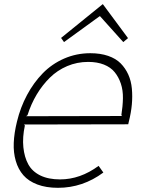

<svg xmlns="http://www.w3.org/2000/svg" viewBox="-20 -897 689 927"><path d="M106 -335.9 569.8 -336.9 565.9 -340.8Q572.8 -384.3 573.5 -422.6Q574.2 -460.9 563.5 -493.2Q552.7 -525.4 533.4 -548.8Q514.2 -572.3 481.7 -585.2Q449.2 -598.1 405.8 -598.1Q352.1 -598.1 304.4 -577.9Q256.8 -557.6 220.7 -522Q184.6 -486.3 157.2 -440.7Q129.9 -395 112.8 -340.8ZM602.1 -310.1 599.1 -296.9 96.2 -295.9 100.1 -291Q87.9 -233.9 92.8 -186Q97.7 -138.2 116.5 -103.8Q135.3 -69.3 174.3 -50Q213.4 -30.8 270 -30.8Q367.2 -30.8 456.1 -96.2L479 -64Q379.4 9.8 259.8 9.8Q202.6 9.8 160.2 -6.3Q117.7 -22.5 92.8 -51Q67.9 -79.6 56.2 -119.9Q44.4 -160.2 46.4 -207.5Q48.3 -254.9 62 -310.1Q78.6 -378.9 110.4 -438.2Q142.1 -497.6 186.3 -543Q230.5 -588.4 289.8 -614.3Q349.1 -640.1 416 -640.1Q464.8 -640.1 502.2 -627.2Q539.6 -614.3 562.5 -591.1Q585.4 -567.9 599.4 -537.1Q613.3 -506.3 616.7 -468.8Q620.1 -431.2 616.5 -391.8Q612.8 -352.5 602.1 -310.1ZM478 -875 598.1 -712.9 575.2 -693.8 462.9 -818.8 460 -817.9 289.1 -693.8 274.9 -713.9 476.1 -877Z"/></svg>

Font: Sinkin Sans 200 X Light Italic
Style: Regular
Weight: 200
Italic angle: -112°
Designer: Keith Bates
Foundry: K-Type
Version: Sinkin Sans (version 1.0)  by Keith Bates   •   © 2014   www